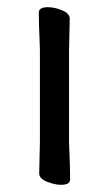

<svg xmlns="http://www.w3.org/2000/svg" viewBox="-20 -504 303 534"><path d="M91 -108V-365Q91 -375 90 -395Q88 -436 88 -469Q88 -484 113 -484Q131 -484 151 -476Q174 -467 174 -452Q174 -444 173 -410Q172 -376 172 -365V-108Q172 -103 173 -82Q175 -41 175 -5Q175 10 150 10Q133 10 112 2Q89 -7 89 -22Q89 -31 90 -66.5Q91 -102 91 -108Z"/></svg>

Font: Moon Stars Kai HW
Style: Bold
Weight: 700
Designer: GuiWonder
Version: Version 1.101